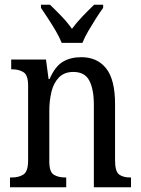

<svg xmlns="http://www.w3.org/2000/svg" viewBox="-20 -786 594 806"><path d="M22 0V-41H30Q59 -41 78.5 -53.5Q98 -66 98 -113V-427Q98 -471 78.5 -483Q59 -495 32 -495H27V-536H173L184 -454H188Q211 -507 243.5 -526.5Q276 -546 321 -546Q388 -546 425.5 -499Q463 -452 463 -349V-113Q463 -66 480 -53.5Q497 -41 526 -41H530V0H374V-346Q374 -411 355 -447.5Q336 -484 288 -484Q250 -484 227.5 -461Q205 -438 196 -400.5Q187 -363 187 -321V-108Q187 -64 206 -52.5Q225 -41 253 -41H258V0ZM239 -606Q230 -629 214.5 -655.5Q199 -682 182 -708Q165 -734 152 -753V-766H190Q213 -744 238 -718Q263 -692 282 -665Q302 -692 327 -718Q352 -744 375 -766H413V-753Q399 -734 382.5 -708Q366 -682 350.5 -655.5Q335 -629 326 -606Z"/></svg>

Font: Noto Serif Condensed
Style: Regular
Weight: 400
Width: 3
Designer: Monotype Design Team
Foundry: Monotype Imaging Inc.
Version: Version 2.013; ttfautohint (v1.8.4.7-5d5b)